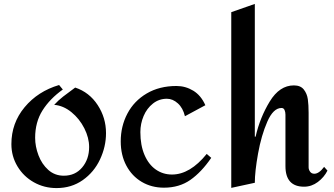

<svg xmlns="http://www.w3.org/2000/svg" viewBox="-20 -944 1700 978"><path d="M300 -488Q234 -441 196.5 -381.5Q159 -322 159 -242Q159 -198 176 -153Q193 -108 226 -78.5Q259 -49 305 -49Q363 -49 398.5 -91Q434 -133 434 -195Q434 -242 409.5 -290.5Q385 -339 344 -372.5Q303 -406 256 -410Q277 -433 301.5 -452Q326 -471 363 -498Q435 -474 477.5 -409Q520 -344 520 -266Q520 -197 489.5 -132Q459 -67 401.5 -26.5Q344 14 268 14Q205 14 152.5 -15.5Q100 -45 69 -96.5Q38 -148 38 -210Q38 -317 105.5 -398Q173 -479 281 -511Z M1026 -408 922 -352Q912 -394 886 -417.5Q860 -441 830 -441Q790 -441 759 -416.5Q728 -392 711.5 -353Q695 -314 695 -271Q695 -204 716 -155Q737 -106 773.5 -80.5Q810 -55 856 -55Q948 -55 1033 -160L1056 -140Q1006 -67 949.5 -27.5Q893 12 815 12Q752 12 702 -17.5Q652 -47 623.5 -100.5Q595 -154 595 -224Q595 -301 629 -365.5Q663 -430 727.5 -468Q792 -506 879 -506Q925 -506 964.5 -482Q1004 -458 1026 -408Z M1278 -248H1282Q1304 -345 1354 -427Q1404 -509 1477 -509Q1511 -509 1527.5 -488Q1544 -467 1548 -438.5Q1552 -410 1552 -369V-92Q1552 -80 1559.5 -69.5Q1567 -59 1581 -59Q1605 -59 1631 -94L1648 -75Q1631 -41 1599 -17Q1567 7 1529 7Q1434 7 1434 -98V-360Q1434 -373 1429.5 -383.5Q1425 -394 1414 -394Q1372 -394 1341.5 -324Q1311 -254 1294.5 -162Q1278 -70 1278 -13L1158 13V-882L1278 -924Z"/></svg>

Font: Amita
Style: Bold
Weight: 700
Designer: Eduardo Rodriguez Tunni, Modular Infotech, Brian J. Bonislawsky
Foundry: Eduardo Rodriguez Tunni, Modular Infotech, Brian J. Bonislawsky
Version: Version 1.003